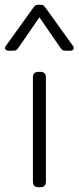

<svg xmlns="http://www.w3.org/2000/svg" viewBox="-62 -779 327 799"><path d="M-39 -586 73 -742Q81 -753 84.5 -756Q88 -759 96 -759H108Q116 -759 119.5 -756Q123 -753 131 -742L243 -586Q245 -584 245 -579Q245 -574 241 -571Q237 -568 231 -568H212Q201 -568 197 -571.5Q193 -575 186 -585L102 -707L18 -585Q11 -575 7 -571.5Q3 -568 -8 -568H-27Q-35 -568 -39.5 -574Q-44 -580 -39 -586ZM75 -23V-457Q75 -480 98 -480H106Q129 -480 129 -457V-23Q129 0 106 0H98Q75 0 75 -23Z"/></svg>

Font: Mitr ExtraLight
Style: Regular
Weight: 275
Designer: Thanarat Vachiruckul
Foundry: Cadson Demak Co.,Ltd.
Version: Version 1.001